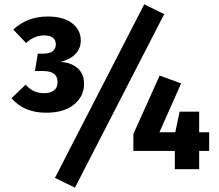

<svg xmlns="http://www.w3.org/2000/svg" viewBox="-20 -779 1009 884"><path d="M352 -593Q352 -557 328.5 -531.5Q305 -506 259 -494Q308 -491 337.5 -465Q367 -439 367 -392Q367 -336 321 -298Q275 -260 192 -260Q90 -260 33 -327L98 -389Q117 -368 137.5 -359Q158 -350 183 -350Q211 -350 228 -362.5Q245 -375 245 -400Q245 -427 228.5 -439.5Q212 -452 178 -452H141L154 -532H180Q208 -532 222.5 -543Q237 -554 237 -575Q237 -595 223 -605.5Q209 -616 184 -616Q138 -616 100 -581L41 -643Q106 -703 199 -703Q272 -703 312 -672Q352 -641 352 -593ZM736 -714 325 85 233 40 644 -759ZM943 -84H897V0H785V-84H594V-162L715 -431L814 -395L714 -170H787L807 -265H897V-170H943Z"/></svg>

Font: FiraGOUPP
Style: Bold
Weight: 700
Designer: bBox Type
Foundry: bBox Type GmbH
Version: Version 1.001